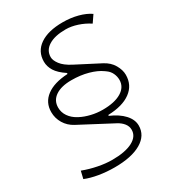

<svg xmlns="http://www.w3.org/2000/svg" viewBox="-206 -881 999 1104"><g transform="rotate(-30 293.0 -329.5)"><path d="M227.1 106.9Q173.8 106.9 123.3 98.4Q72.8 89.8 36.6 74.7L48.3 25.4Q94.7 43 144.3 52.7Q193.8 62.5 236.3 62.5Q322.8 62.5 371.1 37.4Q419.4 12.2 419.4 -32.2Q419.4 -55.2 404.5 -74.2Q389.6 -93.3 363.8 -106.9L148.9 -220.2Q111.3 -240.2 90.3 -275.1Q69.3 -310.1 69.3 -350.6Q69.3 -414.6 119.1 -451.9Q168.9 -489.3 259.3 -494.1L261.2 -500Q214.8 -530.8 196.3 -560.8Q177.7 -590.8 177.7 -623Q177.7 -690.4 232.4 -728Q287.1 -765.6 384.3 -765.6Q437 -765.6 483.9 -753.2Q530.8 -740.7 562 -718.8L530.3 -672.4Q495.6 -695.3 455.3 -708.5Q415 -721.7 378.4 -721.7Q306.2 -721.7 265.4 -696.3Q224.6 -670.9 224.6 -626Q224.6 -604.5 244.9 -577.4Q265.1 -550.3 311 -526.4L467.8 -445.3Q508.3 -424.3 528.3 -389.6Q548.3 -355 548.3 -322.8Q548.3 -254.4 495.1 -215.1Q441.9 -175.8 346.2 -172.9L344.2 -167.5Q402.3 -142.6 434.6 -107.4Q466.8 -72.3 466.8 -32.7Q466.8 32.7 403.6 69.8Q340.3 106.9 227.1 106.9ZM333.5 -214.4Q412.6 -214.4 457.3 -241.5Q502 -268.6 502 -315.9Q502 -338.4 492.2 -359.4Q482.4 -380.4 463.4 -394L453.1 -401.4Q421.4 -424.3 371.1 -438.2Q320.8 -452.1 261.2 -452.1Q193.4 -452.1 155 -426Q116.7 -399.9 116.7 -353.5Q116.7 -321.3 135 -294.7Q153.3 -268.1 184.6 -251L190.9 -247.6Q219.7 -232.4 257.3 -223.4Q294.9 -214.4 333.5 -214.4Z"/></g></svg>

Font: CaskaydiaCove NF ExtraLight
Style: Italic
Weight: 200
Italic angle: -10°
Designer: Aaron Bell
Foundry: Saja Typeworks
Version: Version 2111.001; VTT 6.35;Nerd Fonts 3.2.1